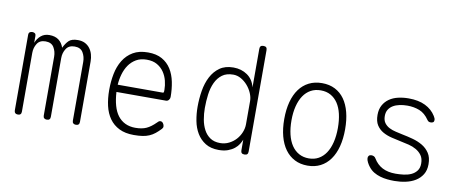

<svg xmlns="http://www.w3.org/2000/svg" viewBox="-65 -1018 3131 1306"><g transform="rotate(10 1500.0 -365.0)"><path d="M100 10Q88 10 81.5 3.5Q75 -3 75 -15V-538Q75 -549 82 -554.5Q89 -560 100 -560Q112 -560 118.5 -554.5Q125 -549 125 -538V-490Q137 -521 160.5 -540.5Q184 -560 218 -560Q258 -560 282.5 -541.5Q307 -523 318 -490Q334 -523 353.5 -541.5Q373 -560 415 -560Q444 -560 464.5 -549.5Q485 -539 498.5 -521Q512 -503 518.5 -480Q525 -457 525 -431V-14Q525 -2 519 4Q513 10 501 10Q489 10 482.5 4Q476 -2 476 -14V-420Q476 -456 459 -484.5Q442 -513 401 -513Q361 -513 342.5 -484.5Q324 -456 324 -420V-14Q324 -2 318 4Q312 10 300 10Q288 10 281.5 4Q275 -2 275 -14V-420Q275 -456 258 -484.5Q241 -513 200 -513Q160 -513 142 -484.5Q124 -456 124 -420V-14Q124 -2 118 4Q112 10 100 10Z M1064 -114Q1075 -114 1082.5 -103.5Q1090 -93 1090 -82Q1090 -77 1088 -72.5Q1086 -68 1082 -64Q1063 -44 1045.5 -30Q1028 -16 1007.5 -7Q987 2 961.5 6Q936 10 900 10Q841 10 799.5 -10.5Q758 -31 732 -67.5Q706 -104 694.5 -154Q683 -204 683 -263Q683 -321 693.5 -374.5Q704 -428 729.5 -469.5Q755 -511 796.5 -535.5Q838 -560 900 -560Q958 -560 997 -538Q1036 -516 1059.5 -478.5Q1083 -441 1093 -391.5Q1103 -342 1103 -288Q1103 -277 1095.5 -267.5Q1088 -258 1076 -258H734Q737 -206 748.5 -165Q760 -124 781 -96.5Q802 -69 832.5 -54.5Q863 -40 902 -40Q948 -40 978.5 -54Q1009 -68 1041 -100Q1046 -105 1051 -109.5Q1056 -114 1064 -114ZM734 -308H1045Q1050 -308 1051.5 -311.5Q1053 -315 1053 -329Q1053 -359 1045 -391Q1037 -423 1019 -449.5Q1001 -476 972 -493Q943 -510 900 -510Q857 -510 826.5 -492Q796 -474 776.5 -445.5Q757 -417 746.5 -380.5Q736 -344 734 -308Z M1665 10Q1652 10 1646 4Q1640 -2 1640 -15V-88Q1634 -73 1623.5 -56Q1613 -39 1595 -24.5Q1577 -10 1550.5 0Q1524 10 1487 10Q1432 10 1395 -13Q1358 -36 1335.5 -73.5Q1313 -111 1304 -158.5Q1295 -206 1295 -255Q1295 -311 1304 -365.5Q1313 -420 1335.5 -463.5Q1358 -507 1395.5 -533.5Q1433 -560 1490 -560Q1545 -560 1586 -531.5Q1627 -503 1640 -449V-715Q1640 -728 1646 -734Q1652 -740 1665 -740Q1678 -740 1684 -734Q1690 -728 1690 -715V-15Q1690 -2 1684 4Q1678 10 1665 10ZM1488 -38Q1521 -38 1549 -52Q1577 -66 1597 -88Q1617 -110 1628.5 -138Q1640 -166 1640 -194V-355Q1640 -381 1628 -409Q1616 -437 1596 -460Q1576 -483 1550.5 -497.5Q1525 -512 1497 -512Q1450 -512 1420.5 -490Q1391 -468 1374 -431.5Q1357 -395 1351 -349Q1345 -303 1345 -255Q1345 -215 1352 -176Q1359 -137 1375.5 -106Q1392 -75 1419.5 -56.5Q1447 -38 1488 -38Z M2100 10Q2050 10 2011 -10Q1972 -30 1945 -67Q1918 -104 1904 -156.5Q1890 -209 1890 -275Q1890 -341 1904 -393.5Q1918 -446 1945 -483Q1972 -520 2011.5 -540Q2051 -560 2102 -560Q2153 -560 2192 -540Q2231 -520 2257 -483.5Q2283 -447 2296.5 -395Q2310 -343 2310 -278Q2310 -211 2296 -158Q2282 -105 2255 -67.5Q2228 -30 2189 -10Q2150 10 2100 10ZM2100 -40Q2138 -40 2167.5 -56.5Q2197 -73 2217.5 -103.5Q2238 -134 2249 -178.5Q2260 -223 2260 -278Q2260 -331 2250 -374Q2240 -417 2220 -447Q2200 -477 2170.5 -493.5Q2141 -510 2102 -510Q2063 -510 2033 -493.5Q2003 -477 1982.5 -446.5Q1962 -416 1951 -372.5Q1940 -329 1940 -275Q1940 -221 1950.5 -177.5Q1961 -134 1981.5 -103.5Q2002 -73 2032 -56.5Q2062 -40 2100 -40Z M2700 10Q2676 10 2651 7.5Q2626 5 2602 -2Q2578 -9 2557 -21.5Q2536 -34 2520 -55Q2511 -66 2502.5 -82.5Q2494 -99 2494 -112Q2494 -122 2500 -128.5Q2506 -135 2518 -135Q2526 -135 2534 -131.5Q2542 -128 2547 -119Q2571 -79 2608.5 -59.5Q2646 -40 2700 -40Q2727 -40 2755.5 -43.5Q2784 -47 2807 -57.5Q2830 -68 2845 -87.5Q2860 -107 2860 -138Q2860 -173 2844.5 -194.5Q2829 -216 2805.5 -229.5Q2782 -243 2754 -250Q2726 -257 2700 -262Q2667 -269 2633 -277Q2599 -285 2571.5 -300.5Q2544 -316 2527 -342.5Q2510 -369 2510 -413Q2510 -452 2525.5 -480Q2541 -508 2567 -526Q2593 -544 2627.5 -552Q2662 -560 2700 -560Q2768 -560 2815 -537Q2862 -514 2888 -472Q2893 -464 2895.5 -457.5Q2898 -451 2898 -445Q2898 -434 2891.5 -429.5Q2885 -425 2875 -425Q2867 -425 2861.5 -427.5Q2856 -430 2851 -437Q2822 -480 2783.5 -495Q2745 -510 2700 -510Q2671 -510 2645.5 -504.5Q2620 -499 2601 -487.5Q2582 -476 2571 -458Q2560 -440 2560 -414Q2560 -384 2573.5 -366Q2587 -348 2607.5 -337.5Q2628 -327 2653 -321.5Q2678 -316 2700 -311Q2736 -304 2773 -294Q2810 -284 2840.5 -266Q2871 -248 2890.5 -218.5Q2910 -189 2910 -142Q2910 -100 2892 -71Q2874 -42 2844.5 -24Q2815 -6 2777 2Q2739 10 2700 10Z"/></g></svg>

Font: Maple Mono NL Thin
Style: Regular
Weight: 250
Monospace: yes
Designer: subframe7536
Version: Version 7.000